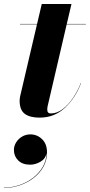

<svg xmlns="http://www.w3.org/2000/svg" viewBox="-53 -580 451 963"><path d="M16.8 172.4Q16.8 152 28 134Q39.2 116 58 105Q76.8 94 99.2 94Q133.2 94 158 118Q182.8 142 182.8 184.4Q182.8 224.8 163.8 257.8Q144.8 290.8 113.4 314.2Q82 337.6 43.8 350.2Q5.6 362.8 -33.2 362.8V361.2Q4.8 361.2 42.4 348.8Q80 336.4 111 313.2Q142 290 161 257.8Q180 225.6 180.4 186.4Q176.4 215.6 150.6 230.8Q124.8 246 98 246Q59.6 246 38.2 224.6Q16.8 203.2 16.8 172.4ZM353.5 -163Q325 -88 272.2 -39Q219.5 10 145.5 10Q96.5 10 71 -9.2Q45.5 -28.5 45.5 -75Q45.5 -79 46.2 -85.8Q47 -92.5 48 -97L132.5 -458H47.5V-460H133L156.5 -560H305.5L282 -460H377.5V-458H281.5L186 -48Q185 -43.5 184.5 -38.8Q184 -34 184 -30Q184 -11 202 -11Q233 -11 261.8 -33Q290.5 -55 314 -90Q337.5 -125 352.5 -164Z"/></svg>

Font: Bodoni* 96
Style: Bold Italic
Weight: 700
Italic angle: -13°
Version: Version 2.2